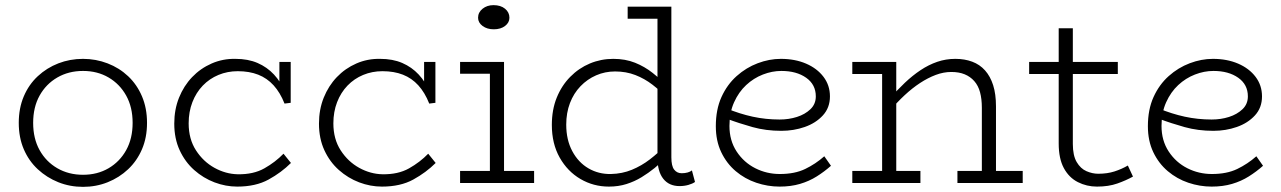

<svg xmlns="http://www.w3.org/2000/svg" viewBox="-20 -712 4985 747"><path d="M303 15Q252 15 207 -3Q162 -21 127 -53.5Q92 -86 72.5 -131.5Q53 -177 53 -234Q53 -291 72.5 -337Q92 -383 127 -415.5Q162 -448 207 -465.5Q252 -483 303 -483Q353 -483 398.5 -465.5Q444 -448 478.5 -415.5Q513 -383 532.5 -337Q552 -291 552 -234Q552 -177 532.5 -131.5Q513 -86 478.5 -53.5Q444 -21 399 -3Q354 15 303 15ZM303 -32Q359 -32 402.5 -57.5Q446 -83 471 -128Q496 -173 496 -234Q496 -295 471 -340Q446 -385 402.5 -410.5Q359 -436 303 -436Q247 -436 203 -410.5Q159 -385 134 -340Q109 -295 109 -234Q109 -173 134 -128Q159 -83 203 -57.5Q247 -32 303 -32Z M903 14Q858 14 814.5 -2.5Q771 -19 735.5 -50.5Q700 -82 679 -127.5Q658 -173 658 -231Q658 -286 676.5 -332Q695 -378 727.5 -412Q760 -446 803.5 -465Q847 -484 896 -483Q945 -483 982 -467Q1019 -451 1046 -422Q1073 -393 1089 -354L1067 -362V-471H1111V-312L1087 -309Q1070 -352 1044.5 -380Q1019 -408 984.5 -421.5Q950 -435 905 -435Q865 -435 830 -420.5Q795 -406 769 -379Q743 -352 728.5 -314.5Q714 -277 714 -232Q714 -171 742.5 -127Q771 -83 814.5 -59Q858 -35 905 -34Q966 -33 1008.5 -57Q1051 -81 1083 -114L1112 -78Q1075 -41 1025 -13.5Q975 14 903 14Z M1466 14Q1421 14 1377.5 -2.5Q1334 -19 1298.5 -50.5Q1263 -82 1242 -127.5Q1221 -173 1221 -231Q1221 -286 1239.5 -332Q1258 -378 1290.5 -412Q1323 -446 1366.5 -465Q1410 -484 1459 -483Q1508 -483 1545 -467Q1582 -451 1609 -422Q1636 -393 1652 -354L1630 -362V-471H1674V-312L1650 -309Q1633 -352 1607.5 -380Q1582 -408 1547.5 -421.5Q1513 -435 1468 -435Q1428 -435 1393 -420.5Q1358 -406 1332 -379Q1306 -352 1291.5 -314.5Q1277 -277 1277 -232Q1277 -171 1305.5 -127Q1334 -83 1377.5 -59Q1421 -35 1468 -34Q1529 -33 1571.5 -57Q1614 -81 1646 -114L1675 -78Q1638 -41 1588 -13.5Q1538 14 1466 14Z M1886 -7V-471H1941V-7ZM1770 0V-47H2058V0ZM1770 -425V-471H1933V-425ZM1901 -598Q1875 -598 1857.5 -611Q1840 -624 1840 -643Q1840 -664 1857.5 -678Q1875 -692 1900 -692Q1928 -692 1945 -678Q1962 -664 1962 -643Q1962 -624 1945 -611Q1928 -598 1901 -598Z M2349 14Q2289 14 2238.5 -15.5Q2188 -45 2157.5 -99Q2127 -153 2127 -226Q2127 -285 2146 -332Q2165 -379 2198.5 -413Q2232 -447 2275 -465Q2318 -483 2366 -483Q2413 -483 2450.5 -468Q2488 -453 2519 -428.5Q2550 -404 2575 -376V-331Q2549 -359 2518.5 -382.5Q2488 -406 2452 -420Q2416 -434 2373 -434Q2334 -434 2299.5 -419Q2265 -404 2238.5 -376.5Q2212 -349 2197.5 -311Q2183 -273 2183 -227Q2183 -168 2206.5 -124Q2230 -80 2269.5 -57Q2309 -34 2357 -35Q2401 -36 2438.5 -51.5Q2476 -67 2508.5 -92Q2541 -117 2568 -145V-96Q2550 -77 2526.5 -58Q2503 -39 2476 -22.5Q2449 -6 2417.5 4Q2386 14 2349 14ZM2624 12Q2583 12 2560.5 -16.5Q2538 -45 2538 -98V-686H2592V-100Q2592 -66 2603 -52Q2614 -38 2632 -38Q2645 -38 2655.5 -41Q2666 -44 2672 -49L2684 -4Q2674 3 2658 7.5Q2642 12 2624 12ZM2422 -639V-686H2589V-639Z M3013 14Q2967 14 2922.5 -1Q2878 -16 2842.5 -46Q2807 -76 2786 -120Q2765 -164 2765 -221Q2765 -286 2787 -334.5Q2809 -383 2846 -416Q2883 -449 2928 -466Q2973 -483 3018 -483Q3073 -483 3116 -464.5Q3159 -446 3184 -413Q3209 -380 3209 -337Q3209 -293 3181.5 -263Q3154 -233 3111 -218Q3068 -203 3020 -203Q2960 -203 2908 -217.5Q2856 -232 2808 -250L2807 -290Q2858 -269 2908.5 -258Q2959 -247 3013 -247Q3049 -247 3080.5 -257Q3112 -267 3133 -287Q3154 -307 3154 -337Q3154 -383 3116.5 -409.5Q3079 -436 3020 -436Q2984 -436 2948 -422Q2912 -408 2883 -381Q2854 -354 2836 -314Q2818 -274 2818 -222Q2818 -165 2846 -122.5Q2874 -80 2918.5 -57.5Q2963 -35 3014 -35Q3072 -35 3112.5 -54.5Q3153 -74 3187 -104L3213 -67Q3187 -44 3157.5 -25.5Q3128 -7 3092.5 3.5Q3057 14 3013 14Z M3800 0V-293Q3800 -327 3793 -353Q3786 -379 3770.5 -396.5Q3755 -414 3733 -423Q3711 -432 3681 -432Q3651 -432 3620.5 -420.5Q3590 -409 3559.5 -389Q3529 -369 3499.5 -341.5Q3470 -314 3442 -281V-329Q3471 -362 3500.5 -390Q3530 -418 3561.5 -439Q3593 -460 3626.5 -471.5Q3660 -483 3697 -483Q3733 -483 3762.5 -472Q3792 -461 3812.5 -438Q3833 -415 3844 -380.5Q3855 -346 3855 -298V0ZM3296 0V-47H3561V0ZM3412 0V-471H3467V0ZM3296 -424V-471H3460V-424ZM3705 0V-47H3959V0Z M4248 14Q4208 14 4173.5 -3.5Q4139 -21 4119 -58Q4099 -95 4099 -154V-602H4154V-152Q4154 -107 4169 -81.5Q4184 -56 4207 -46Q4230 -36 4253 -36Q4288 -36 4316 -45Q4344 -54 4368 -68L4388 -25Q4361 -10 4327 2Q4293 14 4248 14ZM3984 -424V-471H4329V-424Z M4694 14Q4648 14 4603.5 -1Q4559 -16 4523.5 -46Q4488 -76 4467 -120Q4446 -164 4446 -221Q4446 -286 4468 -334.5Q4490 -383 4527 -416Q4564 -449 4609 -466Q4654 -483 4699 -483Q4754 -483 4797 -464.5Q4840 -446 4865 -413Q4890 -380 4890 -337Q4890 -293 4862.5 -263Q4835 -233 4792 -218Q4749 -203 4701 -203Q4641 -203 4589 -217.5Q4537 -232 4489 -250L4488 -290Q4539 -269 4589.5 -258Q4640 -247 4694 -247Q4730 -247 4761.5 -257Q4793 -267 4814 -287Q4835 -307 4835 -337Q4835 -383 4797.5 -409.5Q4760 -436 4701 -436Q4665 -436 4629 -422Q4593 -408 4564 -381Q4535 -354 4517 -314Q4499 -274 4499 -222Q4499 -165 4527 -122.5Q4555 -80 4599.5 -57.5Q4644 -35 4695 -35Q4753 -35 4793.5 -54.5Q4834 -74 4868 -104L4894 -67Q4868 -44 4838.5 -25.5Q4809 -7 4773.5 3.5Q4738 14 4694 14Z"/></svg>

Font: BioRhyme Light
Style: Regular
Weight: 300
Designer: Aoife Mooney
Foundry: Aoife Mooney Type
Version: Version 1.600;gftools[0.9.33]